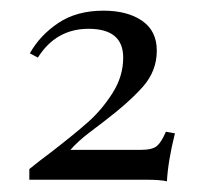

<svg xmlns="http://www.w3.org/2000/svg" viewBox="-20 -775 378 360"><path d="M274 -680Q274 -642 248 -612.5Q222 -583 172 -545Q168 -542 147 -526Q126 -510 112 -494H244Q266 -494 274.5 -501.5Q283 -509 291 -528L308 -525Q295 -473 293 -435Q281 -438 255 -438H35V-458Q52 -472 75 -489Q119 -523 145 -546Q171 -569 191 -600.5Q211 -632 211 -667Q211 -721 146 -721Q85 -721 51 -667L36 -675Q55 -709 89.5 -732Q124 -755 174 -755Q219 -755 246.5 -736Q274 -717 274 -680Z"/></svg>

Font: Myanmar April Display
Style: Regular
Weight: 400
Designer: Khon Soe Zaw Thu
Foundry: Myanmar OS
Version: Version 2.50 April 12, 2019